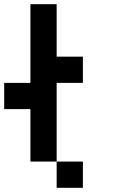

<svg xmlns="http://www.w3.org/2000/svg" viewBox="-20 -895 540 915"><path d="M0 -375V-500H125V-875H250V-625H375V-500H250V-125H125V-375ZM250 -125H375V0H250Z"/></svg>

Font: GalmuriMono7 Regular
Style: Regular
Weight: 400
Designer: Lee Minseo (quiple)
Version: Version 2.399;hotconv 1.1.1;makeotfexe 2.6.0 DEVELOPMENT